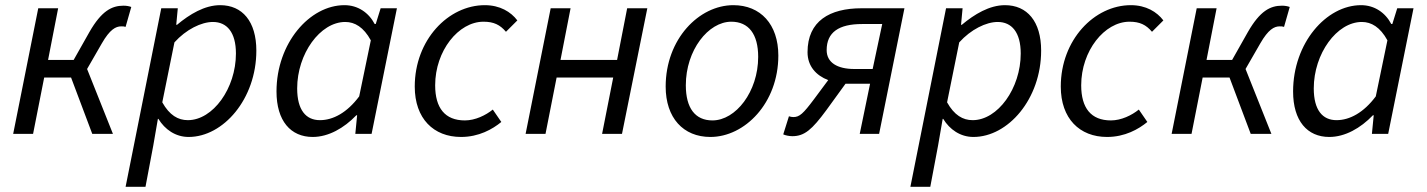

<svg xmlns="http://www.w3.org/2000/svg" viewBox="-20 -518 5522 743"><path d="M31 0H108L151 -218H255L337 0H417L317 -251L374 -350C405 -404 428 -416 449 -416C456 -416 460 -416 466 -414L488 -491C480 -494 470 -496 458 -496C413 -496 373 -476 326 -394L265 -286H166L205 -486H128Z M466 205H543L573 46L591 -58H593C618 -17 659 12 710 12C844 12 972 -135 972 -322C972 -435 918 -498 832 -498C772 -498 714 -463 665 -422H662L668 -486H604ZM707 -53C669 -53 636 -72 608 -122L655 -354C700 -404 759 -433 804 -433C858 -433 893 -393 893 -311C893 -176 804 -53 707 -53Z M1190 12C1251 12 1311 -22 1359 -72H1362L1355 0H1418L1516 -486H1453L1434 -425H1430C1407 -469 1365 -498 1313 -498C1178 -498 1050 -351 1050 -164C1050 -50 1105 12 1190 12ZM1218 -53C1164 -53 1130 -92 1130 -176C1130 -310 1219 -433 1316 -433C1353 -433 1387 -413 1415 -362L1370 -145C1323 -82 1269 -53 1218 -53Z M1764 12C1833 12 1886 -18 1920 -46L1887 -94C1860 -72 1819 -52 1779 -52C1702 -52 1664 -100 1664 -188C1664 -321 1754 -434 1851 -434C1891 -434 1915 -422 1938 -395L1982 -439C1957 -472 1915 -498 1856 -498C1715 -498 1585 -364 1585 -183C1585 -59 1658 12 1764 12Z M2014 0H2091L2134 -218H2353L2310 0H2387L2485 -486H2407L2368 -286H2149L2188 -486H2111Z M2729 12C2862 12 2992 -119 2992 -303C2992 -424 2923 -498 2818 -498C2685 -498 2556 -367 2556 -183C2556 -62 2624 12 2729 12ZM2737 -52C2670 -52 2634 -100 2634 -188C2634 -324 2721 -434 2810 -434C2877 -434 2914 -386 2914 -298C2914 -163 2827 -52 2737 -52Z M3307 0H3382L3480 -486H3314C3191 -486 3105 -437 3105 -316C3105 -262 3138 -226 3185 -208L3130 -134C3088 -78 3074 -65 3050 -65C3044 -65 3040 -66 3033 -68L3011 2C3019 6 3035 9 3046 9C3093 9 3122 -16 3178 -92L3252 -194C3257 -194 3262 -194 3267 -194H3347ZM3286 -251C3220 -251 3179 -276 3179 -324C3179 -393 3226 -425 3316 -425H3394L3357 -251Z M3503 205H3580L3610 46L3628 -58H3630C3655 -17 3696 12 3747 12C3881 12 4009 -135 4009 -322C4009 -435 3955 -498 3869 -498C3809 -498 3751 -463 3702 -422H3699L3705 -486H3641ZM3744 -53C3706 -53 3673 -72 3645 -122L3692 -354C3737 -404 3796 -433 3841 -433C3895 -433 3930 -393 3930 -311C3930 -176 3841 -53 3744 -53Z M4264 12C4333 12 4386 -18 4420 -46L4387 -94C4360 -72 4319 -52 4279 -52C4202 -52 4164 -100 4164 -188C4164 -321 4254 -434 4351 -434C4391 -434 4415 -422 4438 -395L4482 -439C4457 -472 4415 -498 4356 -498C4215 -498 4085 -364 4085 -183C4085 -59 4158 12 4264 12Z M4514 0H4591L4634 -218H4738L4820 0H4900L4800 -251L4857 -350C4888 -404 4911 -416 4932 -416C4939 -416 4943 -416 4949 -414L4971 -491C4963 -494 4953 -496 4941 -496C4896 -496 4856 -476 4809 -394L4748 -286H4649L4688 -486H4611Z M5124 12C5185 12 5245 -22 5293 -72H5296L5289 0H5352L5450 -486H5387L5368 -425H5364C5341 -469 5299 -498 5247 -498C5112 -498 4984 -351 4984 -164C4984 -50 5039 12 5124 12ZM5152 -53C5098 -53 5064 -92 5064 -176C5064 -310 5153 -433 5250 -433C5287 -433 5321 -413 5349 -362L5304 -145C5257 -82 5203 -53 5152 -53Z"/></svg>

Font: Source Sans Pro
Style: Italic
Weight: 400
Italic angle: -11°
Designer: Paul D. Hunt
Foundry: Adobe Systems Incorporated
Version: Version 3.006;hotconv 1.0.111;makeotfexe 2.5.65597